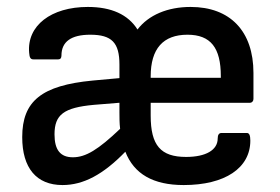

<svg xmlns="http://www.w3.org/2000/svg" viewBox="-20 -521 806 553"><path d="M160 12C220 12 277 -18 341 -84C366 -20 421 12 509 12C628 12 701 -37 701 -116C701 -131 698 -138 691 -138H618C611 -138 607 -133 607 -122C607 -89 573 -69 516 -69C443 -69 414 -102 414 -188V-225H700C706 -225 710 -230 710 -236V-311C710 -431 643 -501 529 -501C463 -501 408 -478 376 -436C349 -479 301 -501 233 -501C127 -501 57 -447 64 -369C65 -355 68 -350 76 -350H148C154 -350 157 -354 157 -361C157 -401 185 -421 240 -421C302 -421 324 -398 324 -335V-296L247 -289C100 -275 44 -230 44 -126C44 -37 85 12 160 12ZM414 -297V-301C414 -381 450 -421 520 -421C587 -421 616 -383 616 -302V-297ZM190 -68C154 -68 137 -89 137 -134C137 -191 164 -211 250 -219L324 -225V-198C324 -183 324 -165 326 -150C263 -90 227 -68 190 -68Z"/></svg>

Font: Sofia Sans Cond SemiBold
Style: Regular
Weight: 600
Width: 3
Designer: Botio Nikoltchev, Ani Petrova
Foundry: lettersoup
Version: Version 4.100